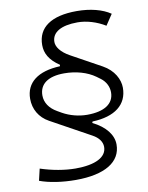

<svg xmlns="http://www.w3.org/2000/svg" viewBox="-95 -833 775 1008"><g transform="rotate(-10 293.0 -329.5)"><path d="M227.1 106.9C381.8 106.9 469.2 53.7 469.2 -40C469.2 -90.3 432.6 -138.7 363.3 -172.9L366.2 -180.2C485.8 -184.6 553.7 -236.8 553.7 -327.6C553.7 -371.6 527.3 -423.3 469.7 -455.1L311 -542.5C261.7 -569.3 241.2 -600.6 241.2 -626C241.2 -677.2 290 -706.5 378.4 -706.5C426.8 -706.5 480 -690.4 525.4 -662.6L563.5 -719.7C521 -749 456.5 -765.6 384.3 -765.6C248.5 -765.6 175.3 -714.8 175.3 -621.1C175.3 -577.6 195.3 -539.1 249.5 -502.9L247.6 -495.6C129.9 -490.7 64 -440.4 64 -354C64 -299.3 90.8 -251.5 141.6 -223.6L353.5 -106.9C384.8 -89.8 402.8 -65.9 402.8 -38.6C402.8 16.1 342.3 47.4 236.3 47.4C179.2 47.4 111.8 35.6 49.8 15.1L35.2 77.6C85 96.2 154.3 106.9 227.1 106.9ZM345.2 -219.7C300.3 -219.7 253.9 -231.9 215.3 -253.4L192.4 -266.6C152.8 -289.1 130.4 -321.8 130.4 -360.4C130.4 -421.4 177.2 -455.1 262.7 -455.1C324.7 -455.1 384.3 -438.5 427.2 -407.7L447.8 -392.6C474.1 -373 488.3 -344.2 488.3 -314.5C488.3 -253.4 436.5 -219.7 345.2 -219.7Z"/></g></svg>

Font: Cascadia Code NF Light
Style: Italic
Weight: 300
Italic angle: -10°
Monospace: yes
Designer: Aaron Bell
Foundry: Saja Typeworks
Version: Version 2404.023